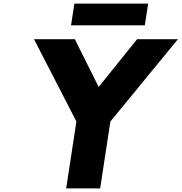

<svg xmlns="http://www.w3.org/2000/svg" viewBox="-20 -1042 1004 1062"><path d="M391.4 -1022 373 -902H781L799.4 -1022ZM168.2 -825 402.6 -370 346 0H534L590.6 -370L964.2 -825H738.2L525.8 -561L394.2 -825Z"/></svg>

Font: Sztylet
Style: BdObl
Weight: 700
Foundry: Cannot Into Space Fonts, PlusOne Fonts
Version: Version 0.12